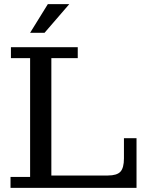

<svg xmlns="http://www.w3.org/2000/svg" viewBox="-20 -911 732 931"><path d="M126 -752 212 -891H316L196 -752ZM31 0V-53H126V-629H33V-682H357V-629H229V-60H503Q547 -60 564 -78.5Q581 -97 581 -143V-241H642V0Z"/></svg>

Font: Montagu Slab 16pt
Style: Regular
Weight: 400
Designer: Florian Karsten
Foundry: Florian Karsten
Version: Version 1.000; ttfautohint (v1.8.3)